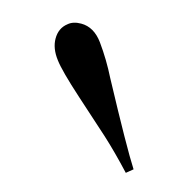

<svg xmlns="http://www.w3.org/2000/svg" viewBox="-49 -870 322 320"><g transform="rotate(15 111.5 -709.5)"><path d="M34 -751Q21 -768 21 -785Q21 -803 34 -813Q42 -820 56 -820Q78 -820 94 -798Q112 -773 126 -745Q183 -639 203 -608L192 -599Q165 -628 142 -649L84 -701Q45 -736 34 -751Z"/></g></svg>

Font: Playfair Display
Style: Regular
Weight: 400
Designer: Claus Eggers S?rensen
Foundry: Claus Eggers S?rensen
Version: Version 1.003